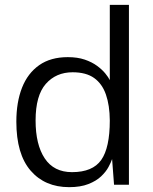

<svg xmlns="http://www.w3.org/2000/svg" viewBox="-20 -763 632 793"><path d="M265.5 10Q165.5 10 106.5 -58.2Q47.5 -126.5 47.5 -260.5Q47.5 -341 71 -400.8Q94.5 -460.5 141.8 -493.8Q189 -527 260 -527Q300 -527 330 -516.8Q360 -506.5 381 -491Q402 -475.5 415 -459.5Q428 -443.5 433.5 -432V-743H512.5V0H451L443 -106Q438.5 -92.5 428 -73Q417.5 -53.5 397.5 -34.5Q377.5 -15.5 345 -2.8Q312.5 10 265.5 10ZM277.5 -52Q362.5 -52 398 -102.2Q433.5 -152.5 433.5 -265.5Q433 -328 417.5 -372.5Q402 -417 368.8 -440.8Q335.5 -464.5 280 -464.5Q211.5 -464.5 169.2 -416.5Q127 -368.5 127 -265.5Q127 -165.5 164.8 -108.8Q202.5 -52 277.5 -52Z"/></svg>

Font: Public Sans Light
Style: Regular
Weight: 300
Designer: The Public Sans Project Authors: Dan O. Williams and USWDS (Libre Franklin designed by Pablo Impallari and Rodrigo Fuenz
Version: Version 1.007